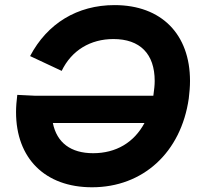

<svg xmlns="http://www.w3.org/2000/svg" viewBox="-20 -736 802 772"><path d="M350 17C555 17 708 -123 739 -340C742 -364.5 744 -388 744 -410.5C744 -598 629.5 -715.5 440.5 -715.5C290.5 -715.5 170 -641.5 101 -510.5L228 -451C268 -534 344 -579 436 -579C543 -579 602 -519.5 602 -410.5C602 -394 600 -376.5 597.5 -358.5L596.5 -351H122L49.5 -354.5C46.5 -330 44.5 -307.5 44.5 -285C44.5 -100 160.5 17 350 17ZM192.5 -241.5H561C519 -163 446.5 -120 354.5 -120C265 -120 208.5 -162 192.5 -241.5Z"/></svg>

Font: HK Grotesk ExtraBold
Style: Italic
Weight: 800
Italic angle: -16°
Designer: Alfredo Marco Pradil
Foundry: Hanken Design Co.
Version: Version 3.001;FEAKit 1.0